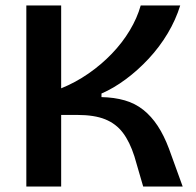

<svg xmlns="http://www.w3.org/2000/svg" viewBox="-20 -680 714 700"><path d="M76 0V-660H203V-358Q255 -379 302 -411.5Q349 -444 387.5 -484Q426 -524 453 -569Q480 -614 493 -660H637Q621 -608 591.5 -558.5Q562 -509 522.5 -466.5Q483 -424 438.5 -391Q394 -358 350 -339V-326Q397 -325 435 -314Q473 -303 502.5 -279.5Q532 -256 555 -221Q578 -186 596 -138L646 0H502L470 -110Q453 -163 428 -196Q403 -229 363.5 -245Q324 -261 261 -261H203V0Z"/></svg>

Font: Bricolage Grotesque 17pt SemiBold
Style: Regular
Weight: 600
Version: Version 1.001;gftools[0.9.33.dev8+g029e19f]